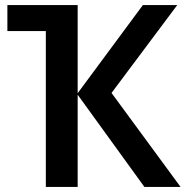

<svg xmlns="http://www.w3.org/2000/svg" viewBox="-20 -734 729 754"><path d="M676 -714 418 -369 689 0H547L285 -362V0H160V-612H9V-714H285V-368L541 -714Z"/></svg>

Font: Noto Sans Display Medium
Style: Regular
Weight: 500
Designer: Monotype Design Team
Foundry: Monotype Imaging Inc.
Version: Version 1.900